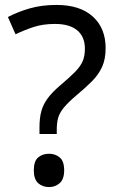

<svg xmlns="http://www.w3.org/2000/svg" viewBox="-20 -744 474 778"><path d="M140 -228Q140 -266 147.5 -293.5Q155 -321 173.5 -346Q192 -371 224 -398Q263 -431 284.5 -453Q306 -475 315 -496Q324 -517 324 -547Q324 -595 293 -621Q262 -647 203 -647Q154 -647 116 -634.5Q78 -622 43 -605L12 -675Q52 -696 100.5 -710Q149 -724 209 -724Q304 -724 356 -677Q408 -630 408 -549Q408 -504 393.5 -472.5Q379 -441 352.5 -414.5Q326 -388 290 -358Q257 -330 239.5 -309Q222 -288 216 -267.5Q210 -247 210 -218V-201H140ZM117 -54Q117 -91 134.5 -106Q152 -121 179 -121Q204 -121 222 -106Q240 -91 240 -54Q240 -18 222 -2Q204 14 179 14Q152 14 134.5 -2Q117 -18 117 -54Z"/></svg>

Font: Noto Sans Sora Sompeng
Style: Regular
Weight: 400
Designer: Monotype Design Team. David Williams.
Foundry: Monotype Imaging Inc.
Version: Version 2.101